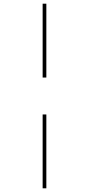

<svg xmlns="http://www.w3.org/2000/svg" viewBox="-20 -780 482 1040"><path d="M211 -360H231V-760H211ZM211 240H231V-160H211Z"/></svg>

Font: Noto Serif Display ExtraCondensed
Style: Regular
Weight: 400
Width: 2
Designer: Monotype Design Team
Foundry: Monotype Imaging Inc.
Version: Version 2.009